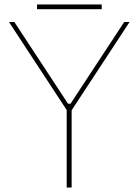

<svg xmlns="http://www.w3.org/2000/svg" viewBox="-20 -835 617 855"><path d="M145 -794V-815H433V-794ZM277 0V-345L20 -737H44L283 -373H294L533 -737H557L299 -344V0Z"/></svg>

Font: Tomorrow Thin
Style: Regular
Weight: 250
Designer: Tony de Marco, Monica Rizzolli
Foundry: Just in Type
Version: Version 2.002